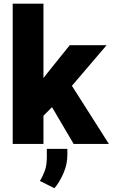

<svg xmlns="http://www.w3.org/2000/svg" viewBox="-20 -770 602 1027"><path d="M374 0 258.3 -196.8 212.4 -150.9V0H47.9V-750.5H212.4V-352.5L229 -374L353 -528.3H550.3L364.7 -311L562.5 0ZM340.3 26.4V60.1Q340.3 108.9 319.1 157.5Q297.9 206.1 271 236.8L193.4 197.8Q209.5 171.9 220 142.8Q230.5 113.8 230.5 69.3V26.4Z"/></svg>

Font: Vazirmatn RD UI FD Black
Style: Regular
Weight: 900
Designer: Saber Rastikerdar
Foundry: Saber Rastikerdar
Version: Version 33.003